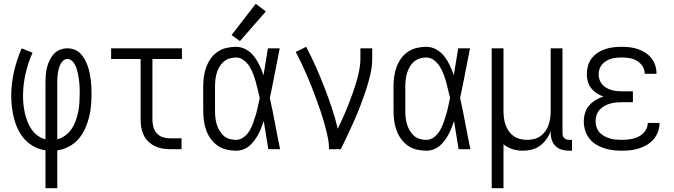

<svg xmlns="http://www.w3.org/2000/svg" viewBox="-20 -784 3540 1009"><path d="M219 205H281V6Q313 2 342 -13.5Q371 -29 392 -53Q413 -77 426.5 -106.5Q440 -136 448 -167.5Q456 -199 458.5 -231Q461 -263 461 -295Q461 -313 460 -331.5Q459 -350 456.5 -368.5Q454 -387 450 -405.5Q446 -424 439.5 -441Q433 -458 424 -474.5Q415 -491 401.5 -504Q388 -517 370.5 -523.5Q353 -530 334 -530Q314 -530 295 -522.5Q276 -515 262.5 -500Q249 -485 240.5 -467Q232 -449 227 -429.5Q222 -410 220.5 -390Q219 -370 219 -350V-52Q197 -57 178 -71Q159 -85 146 -104Q133 -123 124.5 -144.5Q116 -166 111 -188Q106 -210 103.5 -233Q101 -256 101 -279Q101 -338 114 -395.5Q127 -453 151 -507L94 -530Q68 -471 53.5 -407.5Q39 -344 39 -279Q39 -248 43 -217.5Q47 -187 55 -157Q63 -127 77 -99.5Q91 -72 112 -49.5Q133 -27 161 -12.5Q189 2 219 6ZM281 -52V-350Q281 -362 281.5 -374.5Q282 -387 284 -399Q286 -411 289 -423Q292 -435 297.5 -446Q303 -457 312.5 -465.5Q322 -474 334 -474Q347 -474 357 -465.5Q367 -457 373 -445.5Q379 -434 383 -422Q387 -410 389.5 -397.5Q392 -385 394 -372.5Q396 -360 397 -347Q398 -334 398.5 -321.5Q399 -309 399 -296Q399 -272 397.5 -247.5Q396 -223 391.5 -199Q387 -175 379 -152Q371 -129 357.5 -108.5Q344 -88 324.5 -73Q305 -58 281 -52Z M874 0H934V-57H874Q854 -57 835.5 -63Q817 -69 804 -83.5Q791 -98 786 -117Q781 -136 781 -155V-474H936V-530H564V-474H719V-155Q719 -134 722.5 -113.5Q726 -93 735 -74Q744 -55 759 -40.5Q774 -26 793 -16.5Q812 -7 832.5 -3.5Q853 0 874 0Z M1220 8Q1239 8 1257.5 1.5Q1276 -5 1290.5 -17.5Q1305 -30 1316.5 -45.5Q1328 -61 1337 -77.5Q1346 -94 1353 -112Q1360 -130 1366 -148Q1372 -111 1378 -74Q1384 -37 1390 0H1452Q1438 -67 1425.5 -134.5Q1413 -202 1398 -269Q1412 -334 1424.5 -399.5Q1437 -465 1450 -530H1388Q1382 -497 1377 -463Q1372 -429 1366 -396V-392Q1365 -391 1365 -390Q1365 -389 1365 -388Q1356 -415 1344 -440.5Q1332 -466 1315 -488Q1298 -510 1273 -524Q1248 -538 1220 -538Q1195 -538 1169.5 -532Q1144 -526 1123 -511.5Q1102 -497 1087 -475.5Q1072 -454 1063.5 -430.5Q1055 -407 1051.5 -381.5Q1048 -356 1048 -330V-200Q1048 -175 1051.5 -149.5Q1055 -124 1063.5 -100Q1072 -76 1087 -55Q1102 -34 1123 -19Q1144 -4 1169.5 2Q1195 8 1220 8ZM1220 -49Q1203 -49 1185.5 -54Q1168 -59 1155 -71Q1142 -83 1133 -98.5Q1124 -114 1119 -130.5Q1114 -147 1112 -164.5Q1110 -182 1110 -200V-330Q1110 -348 1112 -365.5Q1114 -383 1119 -400Q1124 -417 1133 -432.5Q1142 -448 1155 -459.5Q1168 -471 1185.5 -476.5Q1203 -482 1220 -482Q1242 -482 1260.5 -468Q1279 -454 1290.5 -435.5Q1302 -417 1310 -396.5Q1318 -376 1324 -354.5Q1330 -333 1335 -311.5Q1340 -290 1345 -269Q1340 -247 1335.5 -225Q1331 -203 1324.5 -181Q1318 -159 1310.5 -138Q1303 -117 1291.5 -97.5Q1280 -78 1261.5 -63.5Q1243 -49 1220 -49ZM1241 -568 1377 -724 1324 -764 1197 -600Z M1709 0H1771Q1790 -38 1808 -76.5Q1826 -115 1843 -153.5Q1860 -192 1875 -231.5Q1890 -271 1903.5 -311.5Q1917 -352 1926.5 -393.5Q1936 -435 1936 -477V-530H1874V-477Q1874 -445 1867.5 -412.5Q1861 -380 1851.5 -349Q1842 -318 1831 -287.5Q1820 -257 1808 -226.5Q1796 -196 1782.5 -166.5Q1769 -137 1755 -107Q1742 -163 1723.5 -218Q1705 -273 1684 -327Q1663 -381 1639.5 -434Q1616 -487 1589 -538L1534 -511Q1550 -481 1564.5 -450.5Q1579 -420 1592.5 -389Q1606 -358 1618.5 -326Q1631 -294 1642.5 -262.5Q1654 -231 1665 -198.5Q1676 -166 1685 -133.5Q1694 -101 1701.5 -67.5Q1709 -34 1709 0Z M2220 8Q2239 8 2257.5 1.5Q2276 -5 2290.5 -17.5Q2305 -30 2316.5 -45.5Q2328 -61 2337 -77.5Q2346 -94 2353 -112Q2360 -130 2366 -148Q2372 -111 2378 -74Q2384 -37 2390 0H2452Q2438 -67 2425.5 -134.5Q2413 -202 2398 -269Q2412 -334 2424.5 -399.5Q2437 -465 2450 -530H2388Q2382 -497 2377 -463Q2372 -429 2366 -396V-392Q2365 -391 2365 -390Q2365 -389 2365 -388Q2356 -415 2344 -440.5Q2332 -466 2315 -488Q2298 -510 2273 -524Q2248 -538 2220 -538Q2195 -538 2169.5 -532Q2144 -526 2123 -511.5Q2102 -497 2087 -475.5Q2072 -454 2063.5 -430.5Q2055 -407 2051.5 -381.5Q2048 -356 2048 -330V-200Q2048 -175 2051.5 -149.5Q2055 -124 2063.5 -100Q2072 -76 2087 -55Q2102 -34 2123 -19Q2144 -4 2169.5 2Q2195 8 2220 8ZM2220 -49Q2203 -49 2185.5 -54Q2168 -59 2155 -71Q2142 -83 2133 -98.5Q2124 -114 2119 -130.5Q2114 -147 2112 -164.5Q2110 -182 2110 -200V-330Q2110 -348 2112 -365.5Q2114 -383 2119 -400Q2124 -417 2133 -432.5Q2142 -448 2155 -459.5Q2168 -471 2185.5 -476.5Q2203 -482 2220 -482Q2242 -482 2260.5 -468Q2279 -454 2290.5 -435.5Q2302 -417 2310 -396.5Q2318 -376 2324 -354.5Q2330 -333 2335 -311.5Q2340 -290 2345 -269Q2340 -247 2335.5 -225Q2331 -203 2324.5 -181Q2318 -159 2310.5 -138Q2303 -117 2291.5 -97.5Q2280 -78 2261.5 -63.5Q2243 -49 2220 -49Z M2564 205H2626V-26Q2647 -8 2673.5 0Q2700 8 2727 8Q2751 8 2775 2Q2799 -4 2818.5 -18.5Q2838 -33 2852 -53Q2866 -73 2874 -96V-84Q2874 -65 2880.5 -46.5Q2887 -28 2901 -15Q2915 -2 2933.5 3Q2952 8 2972 8H2986V-49H2972Q2964 -49 2957.5 -51Q2951 -53 2945.5 -58Q2940 -63 2938 -70Q2936 -77 2936 -84V-530H2874V-200Q2874 -182 2871.5 -163.5Q2869 -145 2863 -127.5Q2857 -110 2846 -94.5Q2835 -79 2820 -68.5Q2805 -58 2787 -53.5Q2769 -49 2750 -49Q2732 -49 2713.5 -53.5Q2695 -58 2680 -68.5Q2665 -79 2654 -94.5Q2643 -110 2637 -127.5Q2631 -145 2628.5 -163.5Q2626 -182 2626 -200V-530H2564Z M3247 8Q3270 8 3293 5.5Q3316 3 3338 -4Q3360 -11 3380 -23Q3400 -35 3415 -52.5Q3430 -70 3438 -92Q3446 -114 3446 -137Q3446 -137 3446 -137.5Q3446 -138 3446 -138H3384Q3384 -138 3384 -138Q3384 -138 3384 -138Q3384 -122 3377.5 -108Q3371 -94 3360.5 -83.5Q3350 -73 3336 -66Q3322 -59 3307.5 -55.5Q3293 -52 3278 -50.5Q3263 -49 3247 -49Q3232 -49 3216 -50.5Q3200 -52 3184.5 -56.5Q3169 -61 3155 -69Q3141 -77 3130.5 -88.5Q3120 -100 3115 -115.5Q3110 -131 3110 -147Q3110 -163 3115 -179Q3120 -195 3131 -207Q3142 -219 3156 -227Q3170 -235 3186 -239.5Q3202 -244 3218 -245.5Q3234 -247 3250 -247H3306V-304H3250Q3236 -304 3221.5 -305.5Q3207 -307 3193 -311Q3179 -315 3166.5 -322.5Q3154 -330 3144.5 -340.5Q3135 -351 3130.5 -365.5Q3126 -380 3126 -394Q3126 -408 3130.5 -421.5Q3135 -435 3144 -445.5Q3153 -456 3165.5 -463.5Q3178 -471 3191.5 -475Q3205 -479 3219 -480.5Q3233 -482 3247 -482Q3268 -482 3288.5 -478.5Q3309 -475 3327 -464.5Q3345 -454 3356.5 -436Q3368 -418 3368 -398Q3368 -397 3368 -396.5Q3368 -396 3368 -396H3430Q3430 -397 3430 -397.5Q3430 -398 3430 -399Q3430 -421 3423 -441.5Q3416 -462 3402.5 -479Q3389 -496 3371 -507.5Q3353 -519 3332.5 -526Q3312 -533 3290.5 -535.5Q3269 -538 3247 -538Q3225 -538 3203.5 -535.5Q3182 -533 3161 -526Q3140 -519 3121.5 -507Q3103 -495 3089.5 -477.5Q3076 -460 3070 -438.5Q3064 -417 3064 -395Q3064 -375 3069 -356Q3074 -337 3086.5 -321Q3099 -305 3115.5 -294Q3132 -283 3151 -277Q3129 -270 3109.5 -258Q3090 -246 3075.5 -229Q3061 -212 3054.5 -190Q3048 -168 3048 -146Q3048 -122 3055 -99Q3062 -76 3076.5 -57Q3091 -38 3111 -25.5Q3131 -13 3153.5 -5.5Q3176 2 3200 5Q3224 8 3247 8Z"/></svg>

Font: Iosevka SS09 Light
Style: Regular
Weight: 300
Monospace: yes
Designer: Belleve Invis
Foundry: Belleve Invis
Version: Version 5.2.1; ttfautohint (v1.8.3)